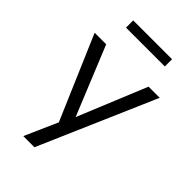

<svg xmlns="http://www.w3.org/2000/svg" viewBox="-256 -768 1035 1035"><g transform="rotate(45 262.0 -250.0)"><path d="M137 180 220 -8 15 -486H103L264 -92L426 -486H511L222 180ZM115 -625V-680H411V-625Z"/></g></svg>

Font: Nunito Sans
Style: Regular
Weight: 400
Designer: Vernon Adams
Foundry: Vernon Adams
Version: Version 3.101; ttfautohint (v1.8.4.7-5d5b);gftools[0.9.27]